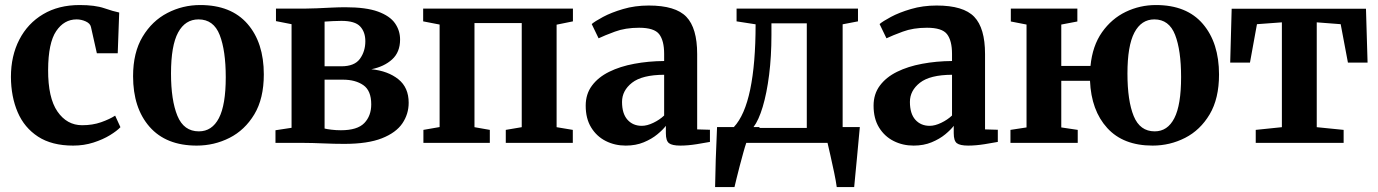

<svg xmlns="http://www.w3.org/2000/svg" viewBox="-20 -582 5613 782"><path d="M24.5 -268.5Q24.5 -354.5 58.8 -420.8Q93 -487 155.8 -524.2Q218.5 -561.5 304.5 -561.5Q367 -561.5 404.8 -548.5Q442.5 -535.5 465.5 -531L459.5 -365H374.5L350.5 -472Q347.5 -486.5 329.2 -494.8Q311 -503 292 -503Q241 -503 208.8 -455.2Q176.5 -407.5 176 -297.5Q175.5 -183.5 214 -127.8Q252.5 -72 314.5 -72Q357 -72 391.8 -84.2Q426.5 -96.5 449 -111L470.5 -64Q456.5 -49 428 -31.5Q399.5 -14 360.8 -1.5Q322 11 278 11Q191 11 135 -25.5Q79 -62 52 -125Q25 -188 24.5 -268.5Z M522 -271.5Q522 -368 560.8 -432.5Q599.5 -497 661.8 -529.2Q724 -561.5 795.5 -561.5Q921 -561.5 987.8 -485Q1054.5 -408.5 1054.5 -279Q1054.5 -180.5 1015.8 -116.2Q977 -52 914.8 -20.5Q852.5 11 781 11Q656.5 11 589.2 -65.5Q522 -142 522 -271.5ZM790 -47Q843.5 -47 871.5 -100.8Q899.5 -154.5 899.5 -267.5Q899.5 -376 874.8 -439.5Q850 -503 788.5 -503Q734.5 -503 705.5 -449.8Q676.5 -396.5 676.5 -282.5Q676.5 -174 702.5 -110.5Q728.5 -47 790 -47Z M1382 4Q1342.5 4 1295.8 2Q1249 0 1219 0H1102V-51.5L1167.5 -61.5V-483.5L1104 -496V-547H1223.5Q1242 -547 1270.5 -548.2Q1299 -549.5 1330 -551Q1361 -552.5 1386.5 -552.5Q1471 -552.5 1519.5 -534.8Q1568 -517 1588.8 -487.2Q1609.5 -457.5 1609.5 -421Q1609.5 -369.5 1577 -340Q1544.5 -310.5 1492.5 -300Q1560.5 -293 1602.5 -259.2Q1644.5 -225.5 1644.5 -163.5Q1644.5 -117.5 1618.8 -79.5Q1593 -41.5 1535.5 -18.8Q1478 4 1382 4ZM1302 -312H1370Q1424 -312 1446 -342.5Q1468 -373 1468 -414Q1468 -451.5 1447 -474.2Q1426 -497 1370.5 -497Q1352.5 -497 1335 -496Q1317.5 -495 1302 -494ZM1368.5 -51.5Q1435.5 -51.5 1463.8 -80.8Q1492 -110 1492 -157Q1492 -213 1459.8 -235.2Q1427.5 -257.5 1377 -257.5H1302V-58.5Q1311.5 -56 1330 -53.8Q1348.5 -51.5 1368.5 -51.5Z M1704.5 0V-53L1770.5 -64.5V-482L1703.5 -495V-547H2313.5V-495L2247 -481.5V-64L2313 -53V0H2040V-53L2105 -64V-488H1912.5V-64L1975 -53V0Z M2365.5 -151.5Q2365.5 -199 2391 -233.2Q2416.5 -267.5 2461 -289.5Q2505.5 -311.5 2563.2 -322.2Q2621 -333 2685 -333.5V-362.5Q2685 -416.5 2664.8 -442.8Q2644.5 -469 2583 -469Q2527 -469 2484.5 -453.2Q2442 -437.5 2418 -426L2390 -484Q2402.5 -495 2436 -513Q2469.5 -531 2517.8 -545.2Q2566 -559.5 2622.5 -559.5Q2731.5 -559.5 2775.5 -513.5Q2819.5 -467.5 2819.5 -362V-55L2871.5 -53.5V-4Q2854.5 -0.5 2818 5.2Q2781.5 11 2751 11Q2717.5 11 2704.8 1.2Q2692 -8.5 2692 -39.5V-69.5Q2680 -53.5 2657.2 -34.8Q2634.5 -16 2602 -2.5Q2569.5 11 2528.5 11Q2484 11 2447 -7.8Q2410 -26.5 2387.8 -62.8Q2365.5 -99 2365.5 -151.5ZM2594 -69.5Q2615.5 -69.5 2641 -81.8Q2666.5 -94 2685 -111.5V-277.5Q2595 -277 2554.2 -245Q2513.5 -213 2513.5 -167Q2513.5 -119 2535.8 -94.2Q2558 -69.5 2594 -69.5Z M2892.5 180Q2893 135 2895.2 67.5Q2897.5 0 2900.5 -64.5H2969Q3013.5 -112 3035.5 -217.5Q3057.5 -323 3057.5 -483L2980 -495V-547H3474.5V-495L3412 -483V-64.5H3482Q3480 -44 3477 -10.8Q3474 22.5 3470.5 59.5Q3467 96.5 3463.8 129Q3460.5 161.5 3459 180H3388Q3385 157 3377.5 121Q3370 85 3362.2 51Q3354.5 17 3350.5 0H3019.5Q3014.5 14 3007.5 39.5Q3000.5 65 2993 93.2Q2985.5 121.5 2979.8 145.2Q2974 169 2971.5 180ZM3074.5 -64.5 3072 -61H3266V-487H3122V-439.5Q3122 -352 3112.5 -277Q3103 -202 3086.5 -147Q3070 -92 3049 -64.5Z M3538 -151.5Q3538 -199 3563.5 -233.2Q3589 -267.5 3633.5 -289.5Q3678 -311.5 3735.8 -322.2Q3793.5 -333 3857.5 -333.5V-362.5Q3857.5 -416.5 3837.2 -442.8Q3817 -469 3755.5 -469Q3699.5 -469 3657 -453.2Q3614.5 -437.5 3590.5 -426L3562.5 -484Q3575 -495 3608.5 -513Q3642 -531 3690.2 -545.2Q3738.5 -559.5 3795 -559.5Q3904 -559.5 3948 -513.5Q3992 -467.5 3992 -362V-55L4044 -53.5V-4Q4027 -0.5 3990.5 5.2Q3954 11 3923.5 11Q3890 11 3877.2 1.2Q3864.5 -8.5 3864.5 -39.5V-69.5Q3852.5 -53.5 3829.8 -34.8Q3807 -16 3774.5 -2.5Q3742 11 3701 11Q3656.5 11 3619.5 -7.8Q3582.5 -26.5 3560.2 -62.8Q3538 -99 3538 -151.5ZM3766.5 -69.5Q3788 -69.5 3813.5 -81.8Q3839 -94 3857.5 -111.5V-277.5Q3767.5 -277 3726.8 -245Q3686 -213 3686 -167Q3686 -119 3708.2 -94.2Q3730.5 -69.5 3766.5 -69.5Z M4674.5 11Q4555 11 4489.8 -60.5Q4424.5 -132 4419.5 -253H4302.5V-63L4369.5 -53V0H4095.5V-53L4161 -63V-482L4097 -494.5V-547H4368V-494.5L4302.5 -482V-313.5H4421.5Q4429.5 -395.5 4468.5 -450.8Q4507.5 -506 4565.2 -533.8Q4623 -561.5 4688 -561.5Q4813.5 -561.5 4879.2 -484.5Q4945 -407.5 4945 -278.5Q4945 -180.5 4906.8 -116.2Q4868.5 -52 4806.8 -20.5Q4745 11 4674.5 11ZM4683 -47Q4735.5 -47 4763 -100.8Q4790.5 -154.5 4790.5 -268Q4790.5 -377.5 4766 -440.2Q4741.5 -503 4681.5 -503Q4628.5 -503 4600.2 -449.2Q4572 -395.5 4572 -282.5Q4572 -171.5 4597.5 -109.2Q4623 -47 4683 -47Z M5094.5 0V-53L5201 -64V-491L5099.5 -483.5L5071 -327H4990.5L4996.5 -546.5H5543.5L5550 -327H5470L5440.5 -483.5L5343 -491V-64L5452.5 -53V0Z"/></svg>

Font: Merriweather Text Regular
Style: Bold
Weight: 700
Designer: Eben Sorkin
Foundry: Eben Sorkin
Version: Version 2.100; ttfautohint (v1.7.19-72a1) -l 8 -r 50 -G 200 